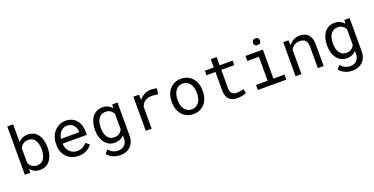

<svg xmlns="http://www.w3.org/2000/svg" viewBox="-27 -1670 5454 2799"><g transform="rotate(-20 2700.5 -271.0)"><path d="M532.7 -258.3V-268.6Q532.7 -310.1 525.9 -347.4Q519 -384.8 505.9 -415.5Q493.2 -442.9 476.6 -465.1Q460 -487.3 439 -502.9Q415.5 -519.5 386.7 -528.8Q357.9 -538.1 323.7 -538.1Q296.4 -538.1 272.9 -532.7Q249.5 -527.3 230 -517.1Q214.4 -508.8 200.7 -497.3Q187 -485.8 175.8 -471.7V-750H85.4V0H168.5L172.9 -60.1Q181.6 -48.8 191.4 -39.6Q201.2 -30.3 211.9 -22.5Q234.4 -6.8 262.5 1.5Q290.5 9.8 324.7 9.8Q354.5 9.8 380.1 2.4Q405.8 -4.9 427.2 -18.1Q457 -37.1 478.3 -66.2Q499.5 -95.2 512.7 -131.8Q522.5 -159.7 527.6 -191.7Q532.7 -223.6 532.7 -258.3ZM442.4 -268.6V-258.3Q442.4 -234.9 439.5 -212.4Q436.5 -189.9 430.2 -170.4Q422.4 -144.5 409.2 -123.5Q396 -102.5 376.5 -88.9Q361.8 -78.1 343.3 -72.5Q324.7 -66.9 302.2 -66.9Q278.8 -66.9 259.3 -73Q239.7 -79.1 224.1 -90.3Q208.5 -101.6 196.5 -116.5Q184.6 -131.3 175.8 -148.9V-379.9Q184.1 -397.5 196 -412.4Q208 -427.2 223.6 -438.5Q238.8 -449.2 258.3 -455.3Q277.8 -461.4 301.3 -461.4Q322.8 -461.4 340.3 -456.5Q357.9 -451.7 372.1 -442.9Q392.6 -430.7 406.7 -409.2Q420.9 -387.7 429.7 -361.8Q436 -340.8 439.2 -317.1Q442.4 -293.5 442.4 -268.6Z M918.5 9.8Q995.6 9.8 1048.1 -21.2Q1100.6 -52.2 1127 -92.3L1071.8 -135.3Q1046.9 -103 1009.3 -83.5Q971.7 -64 923.3 -64Q886.7 -64 856.4 -77.6Q826.2 -91.3 804.7 -115.2Q783.7 -137.7 771.7 -167Q759.8 -196.3 756.3 -234.9V-238.3H1133.8V-278.8Q1133.8 -334 1119.9 -381.3Q1106 -428.7 1077.6 -463.9Q1049.3 -498.5 1006.6 -518.3Q963.9 -538.1 906.7 -538.1Q861.3 -538.1 818.1 -519.5Q774.9 -501 741.2 -466.3Q707 -431.2 686.5 -380.6Q666 -330.1 666 -266.1V-245.6Q666 -190.4 684.6 -143.6Q703.1 -96.7 736.3 -62.5Q769.5 -28.3 816.2 -9.3Q862.8 9.8 918.5 9.8ZM906.7 -463.9Q941.4 -463.9 966.6 -451.2Q991.7 -438.5 1008.3 -418Q1024.9 -397.5 1034.2 -369.4Q1043.5 -341.3 1043.5 -316.9V-312.5H759.3Q764.6 -349.1 778.1 -377.2Q791.5 -405.3 811 -424.8Q830.6 -443.8 855 -453.9Q879.4 -463.9 906.7 -463.9Z M1268.6 -268.6V-258.3Q1268.6 -201.7 1283.2 -152.6Q1297.9 -103.5 1325.2 -67.4Q1352.1 -31.2 1391.1 -10.7Q1430.2 9.8 1478.5 9.8Q1507.3 9.8 1532.2 3.7Q1557.1 -2.4 1577.6 -13.7Q1590.8 -21 1602.3 -30.8Q1613.8 -40.5 1624 -52.2V-6.8Q1624 27.3 1614.3 53.7Q1604.5 80.1 1586.4 97.7Q1567.9 115.7 1542 125Q1516.1 134.3 1483.9 134.3Q1465.8 134.3 1447.8 130.6Q1429.7 127 1411.6 118.7Q1393.6 110.4 1376 96.4Q1358.4 82.5 1341.8 62.5L1294.9 116.7Q1313 142.6 1338.1 160.2Q1363.3 177.7 1390.6 188Q1417.5 198.7 1443.8 203.4Q1470.2 208 1490.7 208Q1540.5 208 1581.5 193.4Q1622.6 178.7 1652.3 150.4Q1681.6 122.1 1698 81.5Q1714.4 41 1714.4 -11.2V-528.3H1632.3L1627.9 -470.7Q1618.7 -482.4 1608.2 -492.2Q1597.7 -502 1585.9 -509.3Q1564.5 -523.4 1537.8 -530.8Q1511.2 -538.1 1479.5 -538.1Q1430.2 -538.1 1391.1 -518.1Q1352.1 -498 1324.7 -462.4Q1297.4 -426.8 1283 -377.2Q1268.6 -327.6 1268.6 -268.6ZM1358.9 -258.3V-268.6Q1358.9 -307.1 1366.9 -342Q1375 -377 1392.6 -403.8Q1409.7 -430.2 1436.8 -445.8Q1463.9 -461.4 1502 -461.4Q1524.4 -461.4 1543 -455.8Q1561.5 -450.2 1576.7 -440.4Q1591.8 -430.2 1603.5 -416.5Q1615.2 -402.8 1624 -386.2V-144Q1615.2 -127 1603.5 -112.8Q1591.8 -98.6 1577.1 -88.4Q1562 -78.1 1543.2 -72.5Q1524.4 -66.9 1501 -66.9Q1463.4 -66.9 1436.5 -82.3Q1409.7 -97.7 1392.6 -124Q1375 -150.4 1366.9 -185.1Q1358.9 -219.7 1358.9 -258.3Z M2231.4 -538.1Q2173.8 -538.1 2128.7 -512.9Q2083.5 -487.8 2051.3 -444.3L2050.8 -457.5L2046.9 -528.3H1960.9V0H2051.8V-338.9Q2060.5 -363.3 2074 -383.1Q2087.4 -402.8 2105.5 -416.5Q2125.5 -432.1 2152.3 -440.2Q2179.2 -448.2 2212.4 -448.2Q2238.3 -448.2 2262 -445.6Q2285.6 -442.9 2312 -437L2324.2 -525.4Q2310.5 -531.2 2283.4 -534.7Q2256.3 -538.1 2231.4 -538.1Z M2460 -269V-258.3Q2460 -201.2 2476.6 -152.3Q2493.2 -103.5 2524.4 -67.4Q2555.2 -31.2 2599.9 -10.7Q2644.5 9.8 2700.7 9.8Q2756.3 9.8 2800.8 -10.7Q2845.2 -31.2 2876.5 -67.4Q2907.2 -103.5 2923.8 -152.3Q2940.4 -201.2 2940.4 -258.3V-269Q2940.4 -326.2 2923.8 -375.2Q2907.2 -424.3 2876.5 -460.4Q2845.2 -496.6 2800.5 -517.3Q2755.9 -538.1 2699.7 -538.1Q2644 -538.1 2599.6 -517.3Q2555.2 -496.6 2524.4 -460.4Q2493.2 -424.3 2476.6 -375.2Q2460 -326.2 2460 -269ZM2550.3 -258.3V-269Q2550.3 -307.6 2559.6 -343Q2568.8 -378.4 2587.9 -405.3Q2606.4 -432.1 2634.3 -448Q2662.1 -463.9 2699.7 -463.9Q2737.3 -463.9 2765.4 -448Q2793.5 -432.1 2812.5 -405.3Q2831.1 -378.4 2840.6 -343Q2850.1 -307.6 2850.1 -269V-258.3Q2850.1 -219.2 2840.8 -183.8Q2831.5 -148.4 2813 -121.6Q2793.9 -94.7 2765.9 -79.1Q2737.8 -63.5 2700.7 -63.5Q2663.1 -63.5 2634.8 -79.1Q2606.4 -94.7 2587.9 -121.6Q2568.8 -148.4 2559.6 -183.8Q2550.3 -219.2 2550.3 -258.3Z M3299.3 -656.2H3208.5V-528.3H3069.8V-458.5H3208.5V-171.4Q3208.5 -122.6 3221.4 -88.1Q3234.4 -53.7 3256.8 -32.2Q3279.3 -10.3 3309.8 -0.2Q3340.3 9.8 3375.5 9.8Q3396.5 9.8 3417.7 7.8Q3439 5.9 3458 2Q3477.1 -1.5 3493.2 -6.6Q3509.3 -11.7 3520.5 -18.6L3507.8 -82.5Q3499.5 -80.6 3486.6 -77.9Q3473.6 -75.2 3459 -72.8Q3443.8 -70.3 3428.2 -68.6Q3412.6 -66.9 3397.9 -66.9Q3377.9 -66.9 3360.1 -71.8Q3342.3 -76.7 3328.6 -88.9Q3314.9 -100.6 3307.1 -120.6Q3299.3 -140.6 3299.3 -171.4V-458.5H3500.5V-528.3H3299.3Z M3699.7 -528.3V-449.7H3879.4V-78.1H3699.7V0H4142.1V-78.1H3969.7V-528.3ZM3867.7 -667Q3867.7 -645 3881.1 -630.4Q3894.5 -615.7 3921.9 -615.7Q3948.7 -615.7 3962.4 -630.4Q3976.1 -645 3976.1 -667Q3976.1 -679.2 3972.2 -689.5Q3968.3 -699.7 3960.4 -706.5Q3954.1 -712.9 3944.3 -716.6Q3934.6 -720.2 3921.9 -720.2Q3909.2 -720.2 3899.2 -716.6Q3889.2 -712.9 3882.8 -706.5Q3875 -699.2 3871.3 -689Q3867.7 -678.7 3867.7 -667Z M4285.6 0H4376V-378.9Q4385.3 -396 4397.7 -410.2Q4410.2 -424.3 4424.8 -435.1Q4442.9 -447.3 4464.4 -454.3Q4485.8 -461.4 4510.7 -461.4Q4539.6 -461.4 4561.8 -454.6Q4584 -447.8 4599.6 -432.6Q4614.7 -417.5 4622.6 -393.1Q4630.4 -368.7 4630.4 -333.5V0H4720.7V-335.4Q4720.7 -388.2 4707.8 -426.5Q4694.8 -464.8 4670.9 -489.7Q4647 -514.6 4613 -526.4Q4579.1 -538.1 4537.6 -538.1Q4506.8 -537.6 4479.2 -529.1Q4451.7 -520.5 4428.2 -504.9Q4412.6 -494.6 4398.7 -480.7Q4384.8 -466.8 4373 -450.2L4366.7 -528.3H4285.6Z M4869.1 -268.6V-258.3Q4869.1 -201.7 4883.8 -152.6Q4898.4 -103.5 4925.8 -67.4Q4952.6 -31.2 4991.7 -10.7Q5030.8 9.8 5079.1 9.8Q5107.9 9.8 5132.8 3.7Q5157.7 -2.4 5178.2 -13.7Q5191.4 -21 5202.9 -30.8Q5214.4 -40.5 5224.6 -52.2V-6.8Q5224.6 27.3 5214.8 53.7Q5205.1 80.1 5187 97.7Q5168.5 115.7 5142.6 125Q5116.7 134.3 5084.5 134.3Q5066.4 134.3 5048.3 130.6Q5030.3 127 5012.2 118.7Q4994.1 110.4 4976.6 96.4Q4959 82.5 4942.4 62.5L4895.5 116.7Q4913.6 142.6 4938.7 160.2Q4963.9 177.7 4991.2 188Q5018.1 198.7 5044.4 203.4Q5070.8 208 5091.3 208Q5141.1 208 5182.1 193.4Q5223.1 178.7 5252.9 150.4Q5282.2 122.1 5298.6 81.5Q5314.9 41 5314.9 -11.2V-528.3H5232.9L5228.5 -470.7Q5219.2 -482.4 5208.7 -492.2Q5198.2 -502 5186.5 -509.3Q5165 -523.4 5138.4 -530.8Q5111.8 -538.1 5080.1 -538.1Q5030.8 -538.1 4991.7 -518.1Q4952.6 -498 4925.3 -462.4Q4897.9 -426.8 4883.5 -377.2Q4869.1 -327.6 4869.1 -268.6ZM4959.5 -258.3V-268.6Q4959.5 -307.1 4967.5 -342Q4975.6 -377 4993.2 -403.8Q5010.3 -430.2 5037.4 -445.8Q5064.5 -461.4 5102.5 -461.4Q5125 -461.4 5143.6 -455.8Q5162.1 -450.2 5177.2 -440.4Q5192.4 -430.2 5204.1 -416.5Q5215.8 -402.8 5224.6 -386.2V-144Q5215.8 -127 5204.1 -112.8Q5192.4 -98.6 5177.7 -88.4Q5162.6 -78.1 5143.8 -72.5Q5125 -66.9 5101.6 -66.9Q5064 -66.9 5037.1 -82.3Q5010.3 -97.7 4993.2 -124Q4975.6 -150.4 4967.5 -185.1Q4959.5 -219.7 4959.5 -258.3Z"/></g></svg>

Font: Roboto Mono
Style: Regular
Weight: 400
Monospace: yes
Designer: Google
Version: Version 3.000